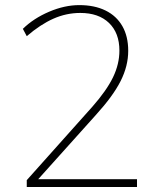

<svg xmlns="http://www.w3.org/2000/svg" viewBox="-20 -747 626 767"><path d="M86.9 -27.3 348.6 -320.3Q406.2 -385.7 431.6 -438.5Q457 -491.2 457 -544.9Q457 -615.2 415.5 -655.3Q374 -695.3 300.8 -695.3Q245.1 -695.3 193.4 -672.4Q141.6 -649.4 86.9 -602.5L71.3 -631.8Q114.3 -673.8 176.3 -700.2Q238.3 -726.6 296.9 -726.6Q357.4 -726.6 401.4 -705.1Q445.3 -683.6 468.8 -642.6Q492.2 -601.6 492.2 -543.9Q492.2 -483.4 461.9 -423.3Q431.6 -363.3 363.3 -288.1L115.2 -11.7L106.4 -31.2H527.3V0H86.9Z"/></svg>

Font: Min Sans VF VF
Style: Regular
Weight: 400
Designer: Jinseong-Kim, NotoSansCJK, Nunito
Foundry: Jinseong-Kim
Version: Version 1.420;Glyphs 3.1.2 (3151)